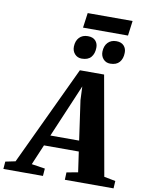

<svg xmlns="http://www.w3.org/2000/svg" viewBox="-194 -1214 990 1295"><g transform="rotate(10 301.0 -567.0)"><path d="M-78.5 0 -74.5 -51 -6.5 -65 314 -745H480L601 -66L679 -51L676 0H342.5L344.5 -51L422 -65L402 -204H163.5L104.5 -65L196.5 -51L192.5 0ZM194.5 -277H391.5L353 -547.5L349 -640.5L311.5 -552ZM312 -824.5Q283 -824.5 264.5 -844.8Q246 -865 246.5 -895.5Q247.5 -935 269.2 -958Q291 -981 328 -981Q363 -981 380.5 -961.5Q398 -942 397 -913Q396.5 -873 375.8 -848.8Q355 -824.5 312 -824.5ZM507 -824.5Q478 -824.5 459.8 -844.8Q441.5 -865 442 -895.5Q443 -935 464.8 -958Q486.5 -981 523 -981Q557 -981 574.8 -961.5Q592.5 -942 591.5 -913Q591 -873 570.2 -848.8Q549.5 -824.5 507 -824.5ZM299 -1134H606.5L593 -1032H285Z"/></g></svg>

Font: Merriweather 20pt Black
Style: Italic
Weight: 900
Italic angle: -7.8°
Version: Version 2.101